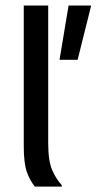

<svg xmlns="http://www.w3.org/2000/svg" viewBox="-20 -687 390 707"><path d="M108.3 0Q90 -22.5 78.8 -54.2Q67.5 -85.8 67.5 -149.2V-666.7H157.5V-160.8Q157.5 -94.2 172.1 -60.8Q186.7 -27.5 207.5 -5V0ZM199.2 -466.7 232.5 -666.7H315.8L265.8 -466.7Z"/></svg>

Font: Familjen Grotesk GF
Style: Regular
Weight: 400
Designer: Anders Wikstroem, Jonas Baeckman, Matilda Gysing, Kristian Moeller
Foundry: Familjen STHLM AB
Version: Version 2.000; Beta; Release 4; Build 6